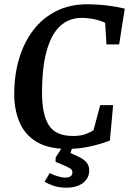

<svg xmlns="http://www.w3.org/2000/svg" viewBox="-20 -680 599 891"><path d="M293 11Q204 11 149.5 -22Q95 -55 70.5 -113Q46 -171 46 -244Q46 -331 68.5 -407Q91 -483 134 -539.5Q177 -596 240 -628Q303 -660 382 -660Q436 -660 481 -654Q526 -648 559 -640L533 -474H474L468 -574Q448 -584 419 -590.5Q390 -597 359 -597Q301 -597 260 -560Q219 -523 197 -445.5Q175 -368 175 -249Q175 -149 206.5 -99Q238 -49 318 -49Q353 -49 376.5 -57.5Q400 -66 414 -76L445 -192H505L490 -28Q450 -12 398.5 -0.5Q347 11 293 11ZM289 191Q255 191 229.5 182.5Q204 174 187 163L211 123Q225 131 246 137.5Q267 144 282 144Q298 144 307 138.5Q316 133 316 119Q316 109 306.5 102.5Q297 96 283 90L238 71V51L271 0H317L307 30L340 45Q363 55 378.5 70.5Q394 86 394 111Q394 147 365 169Q336 191 289 191Z"/></svg>

Font: Faustina Light SemiBold
Style: Italic
Weight: 600
Italic angle: -8°
Version: Version 1.200